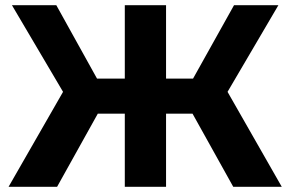

<svg xmlns="http://www.w3.org/2000/svg" viewBox="-20 -720 1119 740"><path d="M879 0 722 -282H620V0H461V-282H357L200 0H13L223 -366L26 -700H197L354 -417H461V-700H620V-417H724L882 -700H1053L857 -366L1066 0Z"/></svg>

Font: Montserrat
Style: Bold
Weight: 700
Designer: Julieta Ulanovsky
Foundry: Julieta Ulanovsky
Version: Version 9.000; ttfautohint (v1.8.4.7-5d5b)